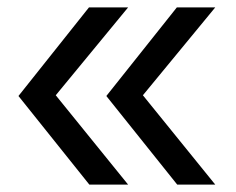

<svg xmlns="http://www.w3.org/2000/svg" viewBox="-20 -540 640 520"><path d="M563 -40H460L268 -280L459 -520H563L367 -282ZM327 -40H222L30 -280L221 -520H327L131 -282Z"/></svg>

Font: Maple Mono
Style: Regular
Weight: 400
Monospace: yes
Designer: subframe7536
Version: Version 7.300